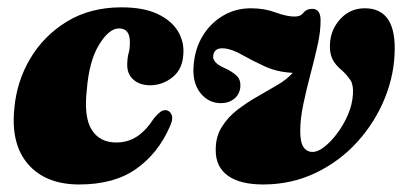

<svg xmlns="http://www.w3.org/2000/svg" viewBox="-20 -480 1072 510"><path d="M296 -404.5Q269.5 -404.5 243 -361Q216.5 -317.5 210.5 -240.5Q202.5 -168.5 223.8 -135Q245 -101.5 289 -101.5Q319 -101.5 343.2 -117Q367.5 -132.5 389.5 -166.5Q398.5 -177 405.2 -182.2Q412 -187.5 420 -187.5Q430 -187 435.5 -176Q441 -165 431 -143.5Q400 -72.5 341.5 -31.2Q283 10 190.5 10Q102 10 55.2 -43.2Q8.5 -96.5 18 -191Q24 -263 60.2 -324.2Q96.5 -385.5 158.2 -423Q220 -460.5 302.5 -460.5Q361.5 -460.5 398.8 -442.8Q436 -425 452.8 -396.8Q469.5 -368.5 467 -336.5Q465 -296 438.2 -274.8Q411.5 -253.5 379 -253.5Q351 -253.5 334 -268.8Q317 -284 318 -310Q318.5 -328.5 321.8 -339.2Q325 -350 325 -368.5Q325 -404.5 296 -404.5Z M1028.5 -352Q1028.5 -284.5 1002.5 -220Q976.5 -155.5 929.5 -103.5Q882.5 -51.5 818.5 -20.8Q754.5 10 679 10Q618 10 585.5 -13.2Q553 -36.5 553 -80.5Q552.5 -116 568.8 -142.2Q585 -168.5 610.2 -188Q635.5 -207.5 663.8 -223.5Q692 -239.5 717.2 -254.5Q742.5 -269.5 757.5 -286.5Q716 -288.5 682.5 -304Q649 -319.5 622.2 -334.8Q595.5 -350 574.5 -351.5Q560 -352.5 553.8 -347Q547.5 -341.5 546.5 -333Q543 -314 575 -300Q597 -290 608.2 -279.2Q619.5 -268.5 618.5 -251Q617.5 -230.5 602.8 -218.2Q588 -206 567 -206Q533 -206 511.5 -234Q490 -262 494.5 -308Q498 -351.5 518.8 -385.2Q539.5 -419 572.8 -438.5Q606 -458 646.5 -458Q682.5 -458 711.8 -447Q741 -436 763 -436Q778.5 -436 786.2 -446.2Q794 -456.5 809 -456.5Q831 -456.5 831.5 -428Q832 -398 823.8 -360.8Q815.5 -323.5 804.8 -283.2Q794 -243 785.8 -203.8Q777.5 -164.5 777.5 -131.5Q777.5 -102 786.2 -89.2Q795 -76.5 810 -76.5Q823.5 -76 841 -89.5Q858.5 -103 875.5 -125.5Q892.5 -148 904.2 -175.2Q916 -202.5 917.5 -230.5Q919 -254.5 911 -266.8Q903 -279 890.5 -291Q870 -307.5 862.5 -324.2Q855 -341 856.5 -363Q858 -401 884 -429.5Q910 -458 949 -458Q1028.5 -458 1028.5 -352Z"/></svg>

Font: Fraunces 144pt Soft Black
Style: Italic
Weight: 900
Italic angle: -16°
Version: Version 1.000;[b76b70a41]